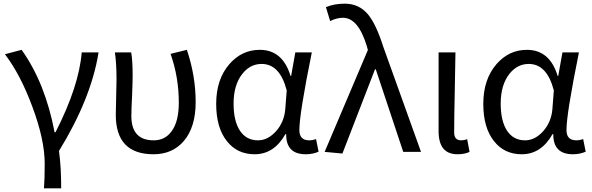

<svg xmlns="http://www.w3.org/2000/svg" viewBox="-20 -829 3232 1048"><path d="M220 199Q224 150 224 65Q224 -67 156 -248Q92 -421 7 -533L98 -557Q227 -376 278 -107H283Q411 -358 426 -543H518Q478 -292 302 -5Q314 82 314 199Z M612 -202Q612 -234 614 -298Q616 -362 616 -394Q616 -486 607 -543H696Q704 -500 704 -416Q704 -386 701 -308Q697 -230 697 -196Q697 -63 819 -63Q881 -63 917 -113Q956 -166 956 -268Q956 -408 911 -535L1000 -557Q1048 -415 1048 -271Q1048 -136 984 -60Q922 13 818 13Q612 13 612 -202Z M1219 -58Q1160 -131 1160 -262Q1160 -396 1232 -479Q1300 -557 1398 -557Q1523 -557 1566 -414H1569L1592 -543H1682Q1614 -208 1614 -119Q1614 -63 1668 -63Q1686 -63 1705 -70L1719 -1Q1687 13 1649 13Q1541 13 1542 -97H1538Q1476 13 1370 13Q1275 13 1219 -58ZM1487 -113Q1531 -163 1537 -232L1545 -335Q1508 -480 1408 -480Q1345 -480 1302 -425Q1255 -365 1255 -263Q1255 -168 1290 -115Q1325 -63 1388 -63Q1442 -63 1487 -113Z M1752 0 1988 -556 1982 -578Q1935 -732 1852 -732Q1818 -732 1782 -714L1759 -790Q1804 -809 1862 -809Q1940 -809 1989 -750Q2033 -697 2072 -574L2278 0H2181L2031 -451H2027L1849 9Z M2374 -113V-543H2466L2462 -319Q2459 -182 2459 -106Q2459 -63 2497 -63Q2512 -63 2530 -69L2543 0Q2517 13 2477 13Q2374 13 2374 -113Z M2677 -58Q2618 -131 2618 -262Q2618 -396 2690 -479Q2758 -557 2856 -557Q2981 -557 3024 -414H3027L3050 -543H3140Q3072 -208 3072 -119Q3072 -63 3126 -63Q3144 -63 3163 -70L3177 -1Q3145 13 3107 13Q2999 13 3000 -97H2996Q2934 13 2828 13Q2733 13 2677 -58ZM2945 -113Q2989 -163 2995 -232L3003 -335Q2966 -480 2866 -480Q2803 -480 2760 -425Q2713 -365 2713 -263Q2713 -168 2748 -115Q2783 -63 2846 -63Q2900 -63 2945 -113Z"/></svg>

Font: KaiGen Gothic CN Regular
Style: Regular
Weight: 400
Designer: Ryoko NISHIZUKA  (kana & ideographs); Paul D. Hunt (Latin, Greek & Cyrillic); Wenlong ZHANG  (bopomofo); Sandoll Communi
Foundry: Adobe Systems Incorporated
Version: Version 1.002.20150501